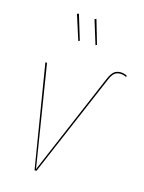

<svg xmlns="http://www.w3.org/2000/svg" viewBox="-119 -858 697 928"><g transform="rotate(15 230.0 -393.5)"><path d="M158.2 -787.1 196.3 -661.1 189.5 -658.2 149.4 -783.2ZM246.6 -784.2 281.7 -663.6 274.9 -660.6 237.8 -780.8ZM147 0 62.5 -517.6H70.8L152.3 -7.3L369.1 -516.6Q379.9 -542 392.6 -553.7Q405.3 -565.4 426.3 -565.4Q443.8 -565.4 460 -556.6L456.5 -550.3Q443.4 -558.1 426.3 -558.1Q408.2 -558.1 397 -547.9Q385.7 -537.6 376.5 -515.6L156.7 0Z"/></g></svg>

Font: Fira Sans Compressed Eight
Style: Italic
Weight: 100
Width: 3
Italic angle: -8°
Designer: Carrois Corporate & Edenspiekermann AG
Foundry: Carrois Corporate GbR & Edenspiekermann AG
Version: Version 4.203;PS 004.203;hotconv 1.0.88;makeotf.lib2.5.64775